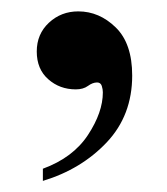

<svg xmlns="http://www.w3.org/2000/svg" viewBox="-20 -148 295 339"><path d="M213.4 -14.6Q213.4 55.7 168.5 103.3Q123.5 150.9 55.7 171.4V149.9Q108.9 130.4 135.3 90.3Q161.6 50.3 161.6 15.1Q161.6 9.8 159.7 3.7Q157.7 -2.4 151.4 -2.4Q143.6 -2.4 135.3 3.7Q127 9.8 113.8 9.8Q85.4 9.8 65.2 -8.1Q44.9 -25.9 44.9 -57.1Q44.9 -87.9 66.4 -107.9Q87.9 -127.9 118.2 -127.9Q155.3 -127.9 184.3 -99.6Q213.4 -71.3 213.4 -14.6Z"/></svg>

Font: Awami Nastaliq
Style: Bold
Weight: 700
Designer: Peter Martin, SIL International
Foundry: SIL International
Version: Version 3.100